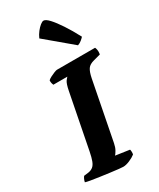

<svg xmlns="http://www.w3.org/2000/svg" viewBox="-257 -1076 956 1153"><g transform="rotate(-30 221.0 -500.0)"><path d="M236 0Q229 0 204.5 -2.5Q180 -5 147 -9.5Q114 -14 81 -18.5Q48 -23 22.5 -27.5Q-3 -32 -11 -35Q-9 -46 -4 -56.5Q1 -67 5 -71L37 -75Q56 -78 69 -88.5Q82 -99 90.5 -121.5Q99 -144 106 -180L180 -558Q189 -605 201 -620.5Q213 -636 215 -637H118Q116 -641 113.5 -650.5Q111 -660 112 -671Q119 -678 133.5 -685.5Q148 -693 162 -698.5Q176 -704 182 -704H446Q449 -699 451.5 -686.5Q454 -674 451 -655L403 -642Q371 -634 358 -615Q345 -596 337 -556L258 -151Q253 -125 243 -107.5Q233 -90 226 -83L322 -69Q324 -65 324.5 -54Q325 -43 323 -35Q307 -22 281 -11Q255 0 236 0ZM365 -768 184 -920Q193 -941 207.5 -959.5Q222 -978 236 -989Q250 -1000 259 -1000Q274 -1000 297.5 -974.5Q321 -949 350.5 -904.5Q380 -860 411 -801Q405 -794 392.5 -783.5Q380 -773 365 -768Z"/></g></svg>

Font: Texturina Medium 12pt Black
Style: Italic
Weight: 900
Italic angle: -11°
Version: Version 1.002